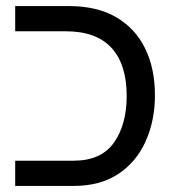

<svg xmlns="http://www.w3.org/2000/svg" viewBox="-20 -612 580 632"><path d="M30 0V-83H222Q313 -83 355 -142.5Q397 -202 397 -296Q397 -400 347 -454.5Q297 -509 197 -509H30V-592H207Q300 -592 363 -555Q426 -518 458 -452Q490 -386 490 -299Q490 -215 459.5 -147Q429 -79 369.5 -39.5Q310 0 222 0Z"/></svg>

Font: Noto Sans Living
Style: Regular
Weight: 400
Designer: Monotype Design Team
Foundry: Monotype Imaging Inc.
Version: Version 2.013; ttfautohint (v1.8.4.7-5d5b)